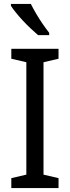

<svg xmlns="http://www.w3.org/2000/svg" viewBox="-20 -964 358 984"><path d="M280 0H38V-51L115 -69V-645L38 -663V-714H280V-663L203 -645V-69L280 -51ZM138 -944Q149 -922 165 -894.5Q181 -867 199 -841Q217 -815 232 -796V-784H175Q159 -798 138.5 -817Q118 -836 98 -857.5Q78 -879 61.5 -899.5Q45 -920 36 -934V-944Z"/></svg>

Font: Noto Sans Khmer SemiCondensed
Style: Regular
Weight: 400
Width: 4
Designer: Danh Hong and the Monotype Design Team
Foundry: Monotype Imaging Inc.
Version: Version 2.004